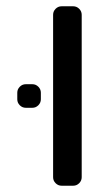

<svg xmlns="http://www.w3.org/2000/svg" viewBox="-20 -591 357 611"><path d="M62 -248Q51 -248 43 -256Q35 -264 35 -275V-296Q35 -307 43 -315Q51 -323 62 -323H83Q94 -323 102 -315Q110 -307 110 -296V-275Q110 -264 102 -256Q94 -248 83 -248ZM240 -27Q240 -16 232 -8Q224 0 213 0H176Q165 0 157 -8Q149 -16 149 -27V-544Q149 -555 157 -563Q165 -571 176 -571H213Q224 -571 232 -563Q240 -555 240 -544Z"/></svg>

Font: Rubik
Style: Regular
Weight: 400
Designer: Hubert & Fischer
Foundry: Hubert & Fischer
Version: Version 1.002; ttfautohint (v1.6)